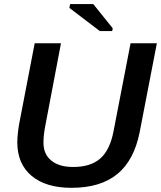

<svg xmlns="http://www.w3.org/2000/svg" viewBox="-20 -897 777 927"><path d="M325.2 9.8Q201.2 9.8 132.3 -48.1Q63.5 -106 63.5 -210.4Q63.5 -231.9 67.1 -262Q70.8 -292 74.7 -310.1L147.5 -688H274.4L198.2 -287.1Q189.9 -244.1 189.9 -208Q189.9 -152.3 227.8 -121.6Q265.6 -90.8 333 -90.8Q418 -90.8 464.6 -132.1Q511.2 -173.3 528.3 -264.2L610.4 -688H737.3L654.3 -258.8Q627.4 -123 546.4 -56.6Q465.3 9.8 325.2 9.8ZM524.4 -760.3 521.5 -747.1H461.9L314.9 -858.9L318.8 -877.4H430.2Z"/></svg>

Font: Arimo SemiBold
Style: Italic
Weight: 600
Italic angle: -12°
Version: Version 1.33